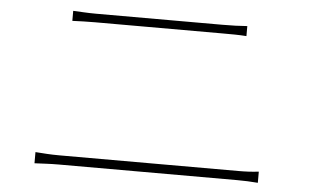

<svg xmlns="http://www.w3.org/2000/svg" viewBox="-43 -687 1087 668"><g transform="rotate(5 500.0 -353.0)"><path d="M99 -83C128 -84 150 -86 183 -86H807C831 -86 855 -85 879 -83V-122C855 -119 833 -118 807 -118H183C150 -118 128 -120 99 -122ZM187 -588C214 -589 235 -590 266 -590H709C740 -590 769 -590 795 -588V-623C769 -621 741 -620 709 -620H266C235 -620 214 -622 187 -623Z"/></g></svg>

Font: Noto Sans Japanese Thin
Style: Regular
Weight: 100
Designer: Ryoko NISHIZUKA (kana & ideographs); Paul D. Hunt (Latin, Greek & Cyrillic); Wenlong ZHANG (bopomofo); Sandoll Communica
Foundry: Adobe Systems Incorporated
Version: Version 1.000;PS 1;hotconv 1.0.78;makeotf.lib2.5.61930